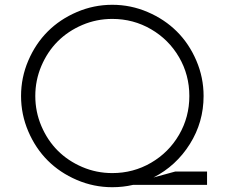

<svg xmlns="http://www.w3.org/2000/svg" viewBox="-20 -780 951 810"><path d="M853.5 -56.2V0H541Q499 9.8 453.6 9.8Q375.5 9.8 304.2 -20.8Q232.9 -51.3 181.4 -102.8Q129.9 -154.3 99.4 -225.6Q68.8 -296.9 68.8 -375Q68.8 -453.1 99.4 -524.4Q129.9 -595.7 181.4 -647.2Q232.9 -698.7 304.2 -729.2Q375.5 -759.8 453.6 -759.8Q531.7 -759.8 603 -729.2Q674.3 -698.7 726.1 -647.2Q777.8 -595.7 808.3 -524.4Q838.9 -453.1 838.9 -375Q838.9 -264.6 781 -172.4Q723.1 -80.1 627.4 -31.2L718.8 -56.2ZM453.6 -49.8Q542.5 -49.8 617.2 -93.3Q691.9 -136.7 735.4 -211.4Q778.8 -286.1 778.8 -375Q778.8 -463.9 735.4 -538.6Q691.9 -613.3 617.2 -656.7Q542.5 -700.2 453.6 -700.2Q387.2 -700.2 327.1 -674.6Q267.1 -648.9 223.6 -605.5Q180.2 -562 154.5 -501.7Q128.9 -441.4 128.9 -375Q128.9 -308.6 154.5 -248.3Q180.2 -188 223.6 -144.5Q267.1 -101.1 327.1 -75.4Q387.2 -49.8 453.6 -49.8Z"/></svg>

Font: Now Alt Light
Style: Regular
Weight: 300
Designer: Alfredo Marco Pradil
Foundry: Alfredo Marco Pradil
Version: Version 1.002;PS 001.002;hotconv 1.0.88;makeotf.lib2.5.64775